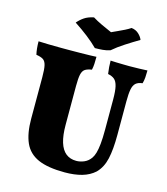

<svg xmlns="http://www.w3.org/2000/svg" viewBox="-129 -993 956 1102"><g transform="rotate(15 348.5 -442.5)"><path d="M596 -277Q596 -191 583.5 -135Q571 -79 536 -44Q505 -16 461 -3.5Q417 9 359 9Q259 9 201 -16.5Q143 -42 118.5 -97Q94 -152 94 -239V-486Q94 -533 88.5 -556Q83 -579 69 -588Q55 -597 28 -601Q24 -617 22 -637Q20 -657 20 -679Q40 -678 78 -677Q116 -676 156 -676Q176 -676 206 -676Q236 -676 268 -676.5Q300 -677 326 -677.5Q352 -678 364 -679Q364 -655 363 -636.5Q362 -618 358 -601Q331 -597 317.5 -587.5Q304 -578 299 -555Q294 -532 294 -486V-256Q294 -194 306.5 -153Q319 -112 344 -92Q369 -72 406 -72Q429 -72 452.5 -82Q476 -92 492 -115Q501 -128 507 -148.5Q513 -169 516.5 -202.5Q520 -236 520 -287V-467Q520 -517 513.5 -544.5Q507 -572 493 -584Q479 -596 454 -601Q451 -621 449.5 -641Q448 -661 448 -679Q462 -678 482.5 -677.5Q503 -677 524.5 -676.5Q546 -676 560 -676Q589 -676 618.5 -677Q648 -678 667 -679Q667 -657 665.5 -637.5Q664 -618 659 -601Q633 -598 619.5 -586Q606 -574 601 -548Q596 -522 596 -476ZM342 -725Q314 -753 278 -781Q242 -809 198 -838Q215 -858 236.5 -872.5Q258 -887 292 -894Q316 -879 347 -864.5Q378 -850 408 -837Q425 -845 444 -853.5Q463 -862 482 -871.5Q501 -881 516 -891Q542 -888 559.5 -871.5Q577 -855 583 -838Q544 -815 503 -788.5Q462 -762 432 -736Q411 -729 388.5 -727Q366 -725 342 -725Z"/></g></svg>

Font: Vollkorn Black
Style: Regular
Weight: 900
Designer: Friedrich Althausen
Foundry: Friedrich Althausen
Version: Version 5.000